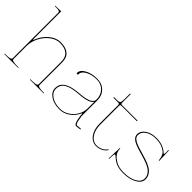

<svg xmlns="http://www.w3.org/2000/svg" viewBox="8 -1418 2075 2075"><g transform="rotate(45 1045.5 -380.0)"><path d="M24.9 0V-7.3H44.9Q77.1 -7.3 94.5 -11.5Q111.8 -15.6 116 -21Q120.1 -26.4 120.1 -35.2V-727.5Q120.1 -741.2 108.4 -746.8Q96.7 -752.4 67.4 -752.4H44.9V-759.8H67.4L132.3 -761.7V-345.7Q132.3 -330.1 136.2 -330.1Q139.2 -330.1 144 -342.3Q174.3 -419.9 235.6 -471.2Q296.9 -522.5 365.2 -522.5Q445.3 -522.5 487.5 -486.6Q529.8 -450.7 529.8 -382.3V-35.2Q529.8 -26.4 533.9 -21Q538.1 -15.6 555.4 -11.5Q572.8 -7.3 605 -7.3H625V0H415V-7.3H442.4Q474.6 -7.3 491.9 -11.5Q509.3 -15.6 513.4 -21Q517.6 -26.4 517.6 -35.2V-380.9Q517.6 -444.3 478.5 -477.8Q439.5 -511.2 365.2 -511.2Q308.6 -511.2 254.2 -470.7Q199.7 -430.2 166 -364.7Q132.3 -299.3 132.3 -231V-35.2Q132.3 -26.4 136.5 -21Q140.6 -15.6 158 -11.5Q175.3 -7.3 207.5 -7.3H234.9V0Z M671.4 -129.9Q671.4 -249.5 865.7 -270Q871.6 -270.5 891.1 -272.5Q910.6 -274.4 922.1 -275.4Q933.6 -276.4 953.6 -279.3Q973.6 -282.2 986.6 -285.4Q999.5 -288.6 1015.9 -293.9Q1032.2 -299.3 1042.5 -305.7Q1052.7 -312 1061.5 -321.3Q1070.3 -330.6 1073.7 -341.3Q1076.2 -350.1 1076.2 -357.4V-360.4Q1075.7 -426.3 1033.7 -469.5Q991.7 -512.7 925.8 -512.7Q850.6 -512.7 797.6 -483.6Q744.6 -454.6 744.6 -413.1Q744.6 -402.3 734.4 -402.3Q723.6 -402.3 723.6 -413.1Q723.6 -458.5 782.5 -490.5Q841.3 -522.5 924.3 -522.5Q996.1 -522.5 1042.5 -476.8Q1088.9 -431.2 1088.9 -360.4V-117.7L1096.7 -69.8Q1106.4 -10.3 1127 -9.8L1180.7 -15.1L1181.6 -4.9L1127 2.4H1126.5Q1095.2 2.4 1084 -67.9Q1083 -73.2 1081.1 -85.9Q1079.1 -98.6 1077.6 -106.9Q1076.2 -115.2 1076.2 -117.2V-127.9Q1076.2 -141.6 1072.8 -141.6Q1069.3 -141.6 1064.9 -130.9Q1037.6 -72.8 984.4 -35.2Q931.2 2.4 866.2 2.4Q781.2 2.4 726.3 -34.9Q671.4 -72.3 671.4 -129.9ZM683.6 -129.9Q683.6 -76.7 735.1 -42Q786.6 -7.3 866.2 -7.3Q923.3 -7.3 972.4 -39.1Q1021.5 -70.8 1048.8 -120.4Q1076.2 -169.9 1076.2 -222.7V-323.2Q1069.3 -312 1057.4 -302.7Q1045.4 -293.5 1029.1 -287.1Q1012.7 -280.8 997.6 -276.6Q982.4 -272.5 961.2 -269.5Q939.9 -266.6 927 -265.1Q914.1 -263.7 893.3 -262Q872.6 -260.3 866.7 -259.8Q826.2 -255.4 794.9 -247.1Q763.7 -238.8 737.5 -223.9Q711.4 -209 697.5 -185.3Q683.6 -161.6 683.6 -129.9Z M1191.4 -500V-509.8H1236.3Q1269 -509.8 1277.8 -520.5Q1286.6 -531.2 1286.6 -571.3V-660.2H1296.4V-526.9Q1296.4 -509.8 1314.5 -509.8H1551.3V-500H1314.5Q1296.4 -500 1296.4 -482.4V-194.8Q1296.4 -113.3 1333.3 -60.3Q1370.1 -7.3 1426.8 -7.3Q1462.9 -7.3 1495.6 -22.9Q1528.3 -38.6 1547.4 -68.4L1555.2 -63.5Q1535.2 -31.2 1500 -14.4Q1464.8 2.4 1426.8 2.4Q1364.7 2.4 1324.2 -53.2Q1283.7 -108.9 1283.7 -194.8V-482.4Q1283.7 -500 1266.1 -500Z M1618.7 0 1624.5 -165H1631.8V-159.7Q1631.8 -101.6 1678.2 -63Q1716.3 -31.7 1753.2 -19.5Q1790 -7.3 1843.3 -7.3Q1932.6 -7.3 1990.5 -39.8Q2048.3 -72.3 2048.3 -122.1Q2048.3 -159.2 2026.4 -187.5Q2004.4 -215.8 1969.5 -233.2Q1934.6 -250.5 1892.1 -264.2Q1849.6 -277.8 1807.1 -289.8Q1764.6 -301.8 1729.7 -315.4Q1694.8 -329.1 1672.9 -350.6Q1650.9 -372.1 1650.9 -400.4Q1650.9 -453.6 1701.2 -488Q1751.5 -522.5 1828.6 -522.5Q1922.4 -522.5 1985.4 -472.2Q1988.8 -469.2 1993.4 -465.1Q1998 -460.9 2000.5 -459Q2002.9 -457 2004.9 -457Q2012.2 -457 2012.2 -480Q2012.2 -481 2012 -484.6Q2011.7 -488.3 2011.5 -498.3Q2011.2 -508.3 2010.7 -520H2019L2024.4 -370.1Q2024.4 -366.7 2020.5 -366.7Q2016.6 -366.7 2016.6 -370.1L2016.1 -374Q2007.3 -440.9 1979.5 -463.9Q1920.4 -512.7 1828.6 -512.7Q1756.8 -512.7 1710.2 -481Q1663.6 -449.2 1663.6 -400.4Q1663.6 -375.5 1685.5 -356.4Q1707.5 -337.4 1742.4 -324.7Q1777.3 -312 1819.8 -300.3Q1862.3 -288.6 1904.8 -274.2Q1947.3 -259.8 1982.2 -241.2Q2017.1 -222.7 2039.1 -192.1Q2061 -161.6 2061 -122.1Q2061 -68.4 1999.3 -33Q1937.5 2.4 1843.3 2.4Q1787.6 2.4 1748.5 -10.3Q1709.5 -22.9 1669.9 -56.2Q1645 -79.1 1638.7 -79.1Q1629.4 -79.1 1627.9 -46.9L1626 0Z"/></g></svg>

Font: Znikomit
Style: Regular
Weight: 100
Designer: gluk
Foundry: gluk
Version: Version 0.53